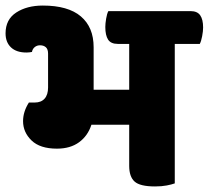

<svg xmlns="http://www.w3.org/2000/svg" viewBox="-49 -660 751 691"><path d="M580 -502V0Q569 4 551 7.5Q533 11 509 11Q455 11 435.5 -6.5Q416 -24 416 -63V-211H280Q267 -171 235.5 -148Q204 -125 156 -125Q95 -125 64.5 -154.5Q34 -184 34 -224Q34 -258 55 -291H76Q99 -291 111.5 -305Q124 -319 124 -345V-467Q124 -483 116 -490Q108 -497 95 -497Q84 -497 76 -490.5Q68 -484 66 -473Q61 -472 56 -471.5Q51 -471 46 -471Q10 -471 -9.5 -489.5Q-29 -508 -29 -540Q-29 -590 9.5 -615Q48 -640 105 -640Q196 -640 242 -601Q288 -562 288 -490V-337H416V-502H375Q350 -502 340 -517.5Q330 -533 330 -563Q330 -575 333 -593Q336 -611 341 -620H637Q661 -620 671.5 -605Q682 -590 682 -561Q682 -548 678.5 -529.5Q675 -511 670 -502Z"/></svg>

Font: Baloo 2 ExtraBold
Style: Regular
Weight: 800
Designer: Sarang Kulkarni and Ek Type
Foundry: Ek Type
Version: Version 1.640;hotconv 1.0.111;makeotfexe 2.5.65597; ttfautoh